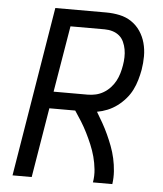

<svg xmlns="http://www.w3.org/2000/svg" viewBox="-53 -781 705 828"><g transform="rotate(5 300.0 -367.5)"><path d="M32 0 153 -735H373Q403 -735 431.5 -729Q460 -723 483 -707.5Q506 -692 521.5 -669Q537 -646 544.5 -618.5Q552 -591 552 -561.5Q552 -532 547 -502Q543 -480 536.5 -457.5Q530 -435 519.5 -414Q509 -393 493 -374.5Q477 -356 457.5 -341.5Q438 -327 416 -318Q394 -309 371 -305Q385 -282 398 -259Q411 -236 422 -212Q433 -188 442.5 -163Q452 -138 458 -111Q464 -84 466 -56Q468 -28 464 0H380Q385 -28 382 -56.5Q379 -85 372 -111Q365 -137 354.5 -162Q344 -187 332 -211Q320 -235 306 -257.5Q292 -280 277 -302H165L115 0ZM324 -375Q342 -375 359.5 -379Q377 -383 393 -392.5Q409 -402 422 -416Q435 -430 443.5 -446Q452 -462 457 -479Q462 -496 465 -514Q468 -531 468.5 -549Q469 -567 466 -583.5Q463 -600 456 -615.5Q449 -631 436.5 -641.5Q424 -652 407.5 -657Q391 -662 373 -662H225L177 -375Z"/></g></svg>

Font: Iosevka Curly Extended
Style: Italic
Weight: 400
Width: 7
Italic angle: -9°
Monospace: yes
Designer: Belleve Invis
Foundry: Belleve Invis
Version: Version 11.1.0; ttfautohint (v1.8.3)